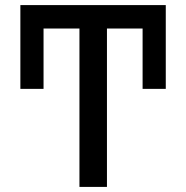

<svg xmlns="http://www.w3.org/2000/svg" viewBox="-20 -734 731 754"><path d="M292 0V-622H151V-385H60V-714H631V-385H540V-622H400V0Z"/></svg>

Font: Noto Sans Medium
Style: Regular
Weight: 500
Designer: Monotype Design Team
Foundry: Monotype Imaging Inc.
Version: Version 2.007